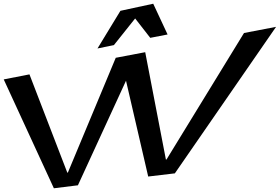

<svg xmlns="http://www.w3.org/2000/svg" viewBox="-177 -994 1501 1030"><path d="M1304 -850 1132 -817 716 -138H713L602 -714L444 -684L187 -68H184L-19 -595L-157 -568L112 16L241 0L499 -561L618 -47L761 -64ZM346 -734 434 -752 548 -895 629 -791 722 -809 645 -974 469 -936Z"/></svg>

Font: Gamestation Warped
Style: Regular
Weight: 400
Designer: Jonas Hecksher
Foundry: Jonas Hecksher, Playtypeª, e-types AS
Version: Version 1.003